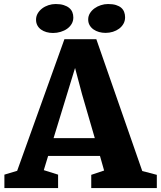

<svg xmlns="http://www.w3.org/2000/svg" viewBox="-20 -958 821 978"><path d="M517.6 -790.5Q500.5 -790.5 484.6 -794.9Q468.8 -799.3 456.3 -808.1Q443.8 -816.9 436.5 -829.6Q429.2 -842.3 429.2 -858.9Q429.2 -876 438 -890.4Q446.8 -904.8 461.2 -915.3Q475.6 -925.8 493.7 -931.6Q511.7 -937.5 530.3 -937.5Q554.2 -937.5 570.8 -932.4Q587.4 -927.2 597.7 -918.2Q607.9 -909.2 612.5 -896.7Q617.2 -884.3 617.2 -870.1Q617.2 -851.6 608.9 -836.9Q600.6 -822.3 586.9 -812Q573.2 -801.8 555.2 -796.1Q537.1 -790.5 517.6 -790.5ZM250 -790Q232.4 -790 216.8 -794.4Q201.2 -798.8 189.2 -807.4Q177.2 -815.9 170.4 -828.6Q163.6 -841.3 163.6 -857.4Q163.6 -875 172.1 -889.6Q180.7 -904.3 194.8 -915Q209 -925.8 226.8 -931.6Q244.6 -937.5 263.7 -937.5Q287.6 -937.5 304.4 -932.1Q321.3 -926.8 332.3 -917.7Q343.3 -908.7 348.4 -896.2Q353.5 -883.8 353.5 -869.1Q353.5 -851.1 345 -836.4Q336.4 -821.8 322 -811.5Q307.6 -801.3 288.8 -795.7Q270 -790 250 -790ZM2.4 -68.4 67.4 -87.9 308.1 -758.3H470.7L704.6 -86.9L778.8 -67.4V0H444.8V-67.4L510.3 -89.4L489.3 -163.6H225.1L203.1 -91.3L275.9 -68.4V0H2.4ZM462.9 -254.4 397.9 -478 362.3 -611.8 252.9 -254.4Z"/></svg>

Font: Merriweather
Style: Heavy
Weight: 900
Version: Version 1.003